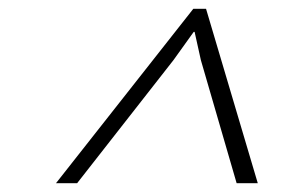

<svg xmlns="http://www.w3.org/2000/svg" viewBox="-20 -830 645 435"><path d="M446.8 -810.1 564 -415H516.1L435.1 -693.8L420.9 -757.8H418.9L373 -693.8L154.8 -415H106.9L418 -810.1Z"/></svg>

Font: Sinkin Sans 200 X Light Italic
Style: Regular
Weight: 200
Italic angle: -112°
Designer: Keith Bates
Foundry: K-Type
Version: Sinkin Sans (version 1.0)  by Keith Bates   •   © 2014   www